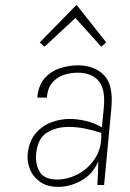

<svg xmlns="http://www.w3.org/2000/svg" viewBox="-20 -742 520 770"><path d="M214 7.5Q169.5 7.5 141 -12.5Q112.5 -32.5 100.2 -63.2Q88 -94 91 -125.5Q97 -176 122.5 -206.5Q148 -237 184.5 -251Q221 -265 259.5 -265Q290.5 -265 325 -256.8Q359.5 -248.5 388.5 -231.5L396 -306.5Q404 -385.5 375.2 -418Q346.5 -450.5 291.5 -450.5Q261.5 -450.5 234.2 -441Q207 -431.5 188.8 -409.5Q170.5 -387.5 168 -350.5H129.5Q134 -400.5 159.5 -428.8Q185 -457 221 -468.5Q257 -480 292 -480Q358 -480 396.8 -441Q435.5 -402 426.5 -307L397.5 0H370.5Q371.5 -24.5 372.8 -47.8Q374 -71 374.5 -95Q351 -42 305.2 -17.2Q259.5 7.5 214 7.5ZM209.5 -22Q251.5 -22 293.2 -44Q335 -66 362 -108Q389 -150 386 -209Q351.5 -220.5 318.8 -226.8Q286 -233 255.5 -233Q204.5 -233 167.8 -209.8Q131 -186.5 125 -125.5Q121 -83 139.5 -52.5Q158 -22 209.5 -22ZM158.5 -554.5 139.5 -572 287 -722.5 406 -572 386 -554.5 282.5 -670Z"/></svg>

Font: Karla ExtraLight
Style: Italic
Weight: 250
Italic angle: -8°
Designer: Jonathan Pinhorn
Version: Version 2.004;gftools[0.9.33]